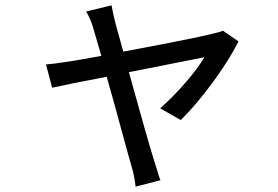

<svg xmlns="http://www.w3.org/2000/svg" viewBox="-20 -608 1040 718"><path d="M487 90Q483 51 472 14Q461 -23 434 -123Q407 -223 379 -321Q311 -308 256 -297Q201 -286 175 -280L152 -367Q208 -371 359 -399Q338 -472 329 -502Q319 -537 302 -565L397 -588Q403 -556 412 -520L441 -415Q776 -477 814 -493L872 -453Q836 -382 774.5 -298.5Q713 -215 656 -159L579 -203Q631 -249 677.5 -303.5Q724 -358 744 -394L462 -338Q532 -85 557 -5L567 26Q572 46 580 66Z"/></svg>

Font: LXGW 975 Gothic SC
Style: Regular
Weight: 400
Version: Version 2.01;February 25, 2021